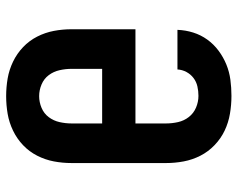

<svg xmlns="http://www.w3.org/2000/svg" viewBox="-96 -688 791 640"><g transform="rotate(90 300.0 -367.5)"><path d="M300 8Q270 8 241 3Q212 -2 185 -15Q158 -28 136.5 -48.5Q115 -69 101.5 -95.5Q88 -122 82.5 -151Q77 -180 77 -210V-423H391V-525Q391 -545 386.5 -565Q382 -585 369.5 -601Q357 -617 338 -625Q319 -633 299 -633Q283 -633 267.5 -629.5Q252 -626 239.5 -616.5Q227 -607 219.5 -593Q212 -579 211 -563H79Q80 -590 88 -615.5Q96 -641 111.5 -662.5Q127 -684 148.5 -700Q170 -716 194.5 -726Q219 -736 245.5 -739.5Q272 -743 299 -743Q329 -743 358.5 -738Q388 -733 414.5 -720.5Q441 -708 463 -687Q485 -666 498.5 -639.5Q512 -613 517.5 -584Q523 -555 523 -525V-210Q523 -180 517.5 -151Q512 -122 498.5 -95.5Q485 -69 463.5 -48.5Q442 -28 415 -15Q388 -2 359 3Q330 8 300 8ZM300 -102Q320 -102 339 -110Q358 -118 370 -134Q382 -150 386.5 -170Q391 -190 391 -210V-312H209V-210Q209 -190 213.5 -170Q218 -150 230 -134Q242 -118 261 -110Q280 -102 300 -102Z"/></g></svg>

Font: Iosevka Etoile Extrabold
Style: Regular
Weight: 800
Designer: Belleve Invis
Foundry: Belleve Invis
Version: Version 22.1.2; ttfautohint (v1.8.4)